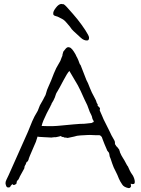

<svg xmlns="http://www.w3.org/2000/svg" viewBox="-20 -945 717 977"><path d="M251 -873Q251 -873 251 -877Q250 -887 264 -905Q278 -924 292 -925Q295 -925 296 -924Q298 -924 301 -924Q307 -925 330 -898Q351 -875 374 -847Q397 -818 414.5 -791Q432 -764 433 -755Q434 -740 424 -739Q407 -738 391 -753Q374 -768 354 -787Q344 -796 336 -809Q335 -811 319 -829Q310 -840 301 -846Q292 -851 280 -857Q273 -861 264 -863Q252 -866 251 -873ZM24 -54 122 -274Q126 -284 144 -328Q153 -350 172 -381Q177 -395 183 -409Q184 -411 200 -439Q203 -445 206 -451Q213 -462 214 -469Q219 -489 226 -503Q235 -522 240 -535Q246 -552 254 -571Q260 -585 266 -598Q270 -606 275 -614Q280 -622 287 -635L295 -656Q298 -659 298 -667Q302 -681 302 -682Q304 -684 314 -697Q321 -705 328 -705Q336 -704 340 -701Q348 -694 349 -692L350 -690L351 -689L356 -682Q363 -670 365 -667Q368 -659 373 -651Q379 -639 384 -624Q386 -617 390 -614Q390 -614 420 -537Q426 -528 438 -496Q447 -473 458 -454Q471 -430 471 -426Q471 -424 472 -424V-422Q472 -421 473 -420Q480 -412 476 -409L482 -402Q484 -400 484 -400Q492 -394 487 -385Q487 -384 491 -375Q495 -367 499 -357Q503 -347 507 -338Q512 -329 513 -326Q519 -314 536 -280Q547 -255 560 -234Q565 -227 565 -219Q565 -212 565 -212Q565 -210 566 -210Q567 -210 568 -208Q571 -201 573 -200Q573 -200 578 -195Q581 -191 584 -187Q588 -183 587 -181Q587 -180 588 -180Q588 -179 588 -177L589 -176Q589 -174 590 -174V-171Q597 -154 605 -142Q613 -130 620 -116Q628 -100 631 -98Q632 -97 640 -78Q642 -73 646.5 -66Q651 -59 656 -52Q660 -45 663 -36Q666 -27 666 -18Q665 -10 661 -9Q656 -8 651 -8Q650 -8 650 -9Q649 -10 647 -10H645L646 -5V-2Q647 0 647 2Q647 6 641 11Q639 12 637 12Q635 12 633 12Q610 7 602 -6Q591 -22 585 -36Q578 -55 568 -74Q558 -92 551 -113Q544 -136 543 -137Q537 -148 536 -162Q535 -168 532 -171Q530 -173 530 -173L528 -176Q527 -177 526 -178Q525 -180 521 -190Q517 -200 512 -211Q507 -223 503 -234Q498 -248 498 -248Q498 -248 492 -254Q489 -257 485 -257H468Q428 -259 427 -258Q408 -257 390 -256Q386 -256 381 -255Q375 -254 372 -254L357 -250Q326 -243 324 -243Q322 -243 320 -244Q317 -244 312 -245Q309 -245 307 -245Q305 -246 304 -247Q302 -249 298 -248Q292 -248 292 -252Q291 -254 279 -250Q273 -249 265 -247Q262 -247 258 -247Q251 -247 248 -246Q246 -245 243 -245L205 -247Q202 -247 188 -248Q178 -248 171 -250Q164 -223 152 -199Q144 -182 131 -150Q129 -145 129 -144Q127 -142 127 -139Q126 -134 125 -132Q124 -129 122 -126Q121 -125 121 -124L116 -121Q116 -120 115 -120Q115 -120 115 -119Q114 -117 113 -115Q112 -113 111 -109Q110 -107 108 -104Q107 -101 105 -98Q104 -96 104 -90L103 -87Q97 -77 92 -67Q90 -62 87 -58Q82 -48 81 -47Q79 -44 78 -40Q75 -33 74 -32Q67 -26 65 -20Q65 -19 65 -17Q65 -15 64 -14Q63 -13 64 -12Q64 -11 63 -10V-9Q59 -7 57 -6Q56 -4 51 -4H47Q46 -4 46 -7H42Q40 -7 40 -5Q39 -5 39 -4L35 0Q34 1 33 3Q33 7 29 8Q25 9 22 9Q14 9 11 0Q8 -9 8 -13Q8 -21 13 -31Q17 -40 24 -54ZM192 -304H193Q212 -303 226 -303Q236 -303 246 -303Q273 -304 300 -307Q328 -310 353 -312Q398 -316 406 -315Q409 -315 417 -316Q425 -317 435 -318Q440 -319 445 -319Q449 -320 451 -322Q454 -323 454 -324L457 -323Q457 -329 455 -332Q451 -338 450 -342Q448 -354 444 -361Q440 -368 437 -375Q431 -392 424 -410Q416 -426 409 -441Q389 -487 376 -511Q354 -547 333 -584Q322 -573 301.5 -533.5Q281 -494 271 -478Q266 -471 264 -464Q261 -456 259 -449Q256 -442 252 -434Q248 -427 242 -417V-415Q242 -413 240 -412Q240 -412 235 -401Q232 -394 227 -386Q222 -378 218 -369Q209 -349 201 -332Q194 -315 192 -304Z"/></svg>

Font: ToneOZ-Pinyin-Tsuipita-TC
Style: Regular
Weight: 400
Designer: ÂÆ£ÂøóÂáåJeffrey Xuan(jeffreyx@gmail.com, ToneOZ.com) ÈòøÂù§(cjkFonts)
Foundry: ToneOZ
Version: Version 0.24071